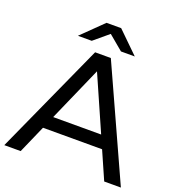

<svg xmlns="http://www.w3.org/2000/svg" viewBox="-156 -1011 1044 1136"><g transform="rotate(20 366.0 -443.5)"><path d="M458 -757 366 -834 274 -757H187L320 -887H412L545 -757ZM733 0H628L551 -175H179L102 0H-1L316 -700H415ZM365 -598 214 -255H516Z"/></g></svg>

Font: false
Style: Regular
Weight: 500
Designer: Julieta Ulanovsky
Foundry: Julieta Ulanovsky
Version: Version 7.222;hotconv 1.0.109;makeotfexe 2.5.65596